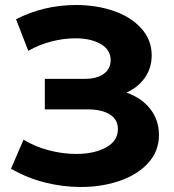

<svg xmlns="http://www.w3.org/2000/svg" viewBox="-20 -735 696 767"><path d="M615 -196Q615 -132 573 -85Q531 -38 459.5 -13Q388 12 303 12Q231 12 159.5 -6Q88 -24 24 -61L74 -177Q120 -149 175.5 -134.5Q231 -120 284 -120Q356 -120 403.5 -146Q451 -172 451 -219Q451 -258 418.5 -278Q386 -298 330 -298H159V-420H318Q367 -420 394.5 -440Q422 -460 422 -495Q422 -536 382.5 -559Q343 -582 281 -582Q235 -582 186 -569.5Q137 -557 93 -532L44 -658Q155 -715 284 -715Q366 -715 435 -691Q504 -667 545 -621Q586 -575 586 -514Q586 -464 559 -425Q532 -386 485 -365Q546 -344 580.5 -299.5Q615 -255 615 -196Z"/></svg>

Font: CMG Sans
Style: Bold
Weight: 700
Designer: Julieta Ulanovsky
Foundry: Julieta Ulanovsky
Version: Version 7.200